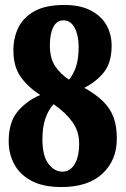

<svg xmlns="http://www.w3.org/2000/svg" viewBox="-20 -744 506 774"><path d="M228 10Q153 10 106 -15.5Q59 -41 37 -83Q15 -125 15 -174Q15 -252 51.5 -295Q88 -338 142 -361Q93 -393 63.5 -434Q34 -475 34 -542Q34 -592 54.5 -633.5Q75 -675 120 -699.5Q165 -724 239 -724Q303 -724 345.5 -702Q388 -680 409 -643Q430 -606 430 -560Q430 -494 401 -455.5Q372 -417 320 -390Q368 -363 396.5 -334.5Q425 -306 438 -270.5Q451 -235 451 -185Q451 -98 393 -44Q335 10 228 10ZM258 -423Q274 -441 285.5 -472.5Q297 -504 297 -556Q297 -601 281 -631.5Q265 -662 236 -662Q209 -662 195 -635Q181 -608 181 -561Q181 -509 202.5 -477Q224 -445 258 -423ZM232 -52Q262 -52 280.5 -81.5Q299 -111 299 -166Q299 -215 271.5 -253Q244 -291 196 -324Q175 -301 163 -266.5Q151 -232 151 -183Q151 -116 175 -84Q199 -52 232 -52Z"/></svg>

Font: Noto Serif Tamil ExtraCondensed Black
Style: Regular
Weight: 900
Width: 2
Designer: Indian Type Foundry, Tom Grace, and the Monotype Design Team
Foundry: Monotype Imaging Inc.
Version: Version 2.004; ttfautohint (v1.8.4.7-5d5b)